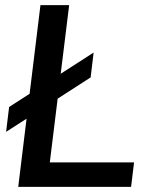

<svg xmlns="http://www.w3.org/2000/svg" viewBox="-20 -731 602 751"><path d="M3.9 -215.3 15.6 -312.5 346.2 -525.4 334.5 -428.2ZM51.3 0 138.2 -710.9H250.5L174.8 -95.7H504.4L492.7 0Z"/></svg>

Font: Muli
Style: Semi-BoldItalic
Weight: 600
Italic angle: -7°
Designer: Vernon Adams
Foundry: newtypography
Version: Version 2.0; ttfautohint (v1.00rc1.2-2d82) -l 8 -r 50 -G 200